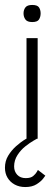

<svg xmlns="http://www.w3.org/2000/svg" viewBox="-54 -560 227 775"><path d="M53 0V-406H98V0ZM76 -471Q56 -471 48.5 -481.5Q41 -492 41 -506Q41 -520 48.5 -530Q56 -540 76 -540Q97 -540 103.5 -530Q110 -520 110 -506Q110 -492 103.5 -481.5Q97 -471 76 -471ZM48 195Q24 195 5.5 185Q-13 175 -23.5 157.5Q-34 140 -34 117Q-34 90 -21 68.5Q-8 47 11 30Q30 13 49.5 1.5Q69 -10 82 -15.5Q95 -21 95 -21V0Q95 0 81 8Q67 16 48.5 30.5Q30 45 16.5 66Q3 87 3 112Q3 132 15.5 145.5Q28 159 50 159Q70 159 80 150.5Q90 142 94.5 134Q99 126 99 126L129 149Q129 149 120.5 160.5Q112 172 94 183.5Q76 195 48 195Z"/></svg>

Font: Darker Grotesque
Style: Regular
Weight: 400
Designer: Gabriel Lam
Foundry: TypeRant
Version: Version 1.000;gftools[0.9.28]